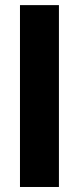

<svg xmlns="http://www.w3.org/2000/svg" viewBox="-20 -745 318 765"><path d="M59.6 0V-724.6H214.8V0Z"/></svg>

Font: FreeUniversal
Style: Bold
Weight: 700
Version: Version 1.001 March 22, 2017